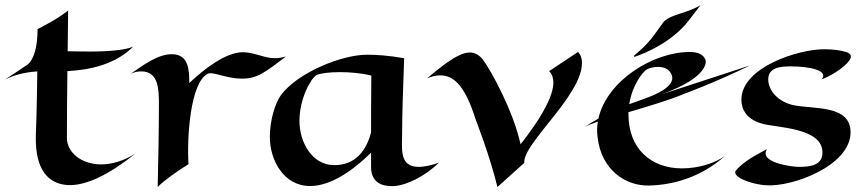

<svg xmlns="http://www.w3.org/2000/svg" viewBox="-27 -729 3486 772"><path d="M518 -112C469 -81 421 -68 380 -68C300 -68 243 -116 242 -173C242 -260 243 -350 244 -443C338 -448 438 -471 509 -542C459 -518 312 -522 312 -522C312 -522 280 -522 245 -523L247 -687C247 -687 215 -658 124 -612C124 -482 77 -465 77 -465C77 -465 32 -434 -7 -409C41 -434 95 -440 123 -442C121 -271 117 -182 117 -182C114 -44 169 10 244 15C319 20 416 -30 518 -112Z M734 -395C734 -445 733 -511 664 -511C607 -511 552 -469 498 -432C512 -439 527 -442 541 -442C611 -442 612 -369 612 -308C612 -212 609 -55 607 23C607 23 634 -8 731 -69C724 -168 737 -397 808 -432C828 -443 878 -414 942 -413C1007 -411 1041 -440 1123 -502C1105 -497 1091 -495 1078 -495C1035 -495 995 -519 949 -519C882 -519 795 -453 734 -395Z M1738 -75C1709 -65 1681 -58 1657 -58C1576 -58 1590 -132 1590 -203C1590 -273 1593 -345 1598 -495C1535 -506 1485 -509 1449 -509C1344 -509 1168 -435 1103 -347C1080 -316 1058 -247 1058 -178C1058 -86 1113 19 1220 19C1304 19 1394 -45 1465 -115V-57C1465 19 1531 21 1559 19C1608 16 1683 -21 1738 -75ZM1466 -425C1465 -319 1465 -251 1465 -197C1446 -123 1402 -65 1317 -65C1227 -65 1177 -158 1177 -243C1177 -332 1223 -415 1246 -427C1259 -434 1296 -439 1340 -439C1380 -439 1427 -435 1466 -425Z M2081 -74C2074 -152 2313 -344 2313 -476C2313 -492 2309 -508 2297 -520L2181 -443C2193 -431 2198 -415 2198 -397C2198 -361 2178 -315 2145 -260C2145 -260 2112 -206 2066 -149C2039 -276 1950 -443 1914 -490C1898 -510 1880 -518 1862 -518C1810 -518 1731 -447 1690 -414C1709 -422 1727 -426 1744 -426C1804 -426 1847 -371 1885 -250C1885 -250 1944 -99 1973 23L2081 -74Z M2631 -349C2832 -421 2810 -487 2810 -487C2802 -511 2778 -520 2746 -520C2600 -520 2413 -405 2379 -252C2361 -242 2342 -231 2323 -218C2335 -225 2354 -232 2377 -240C2373 -219 2373 -198 2376 -176C2391 -47 2487 19 2582 17C2676 15 2789 -14 2888 -102C2848 -73 2782 -52 2715 -52C2588 -52 2500 -134 2500 -268V-278C2578 -301 2663 -326 2722 -351C2722 -351 2841 -394 2989 -466ZM2602 -347C2577 -336 2544 -325 2503 -310C2515 -387 2558 -441 2574 -450C2586 -456 2602 -460 2619 -460C2637 -460 2656 -455 2666 -441C2695 -404 2658 -372 2602 -347ZM2790 -709C2742 -677 2673 -673 2642 -642C2601 -587 2589 -560 2523 -506C2522 -505 2523 -500 2523 -500C2523 -500 2645 -537 2726 -627C2744 -647 2790 -709 2790 -709Z M3393 -197C3393 -306 3252 -290 3169 -305C3098 -318 3062 -369 3062 -409C3062 -459 3111 -462 3155 -462C3223 -462 3307 -447 3277 -410C3316 -424 3354 -453 3354 -453C3392 -482 3411 -509 3375 -520C3356 -526 3325 -531 3286 -531C3184 -531 2954 -459 2954 -328C2954 -289 2975 -248 3040 -231C3101 -215 3280 -215 3280 -116C3280 -63 3230 -58 3183 -58C3160 -58 3022 -75 3057 -129C2985 -93 2956 -70 2933 -45C2910 -19 2994 13 3055 16C3160 23 3393 -63 3393 -197Z"/></svg>

Font: Eagle Lake
Style: Regular
Weight: 400
Designer: Astigmatic (AOETI)
Foundry: Astigmatic (AOETI)
Version: Version 1.000